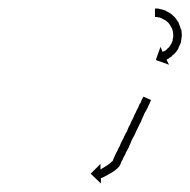

<svg xmlns="http://www.w3.org/2000/svg" viewBox="-20 -569 447 451"><path d="M334 -332Q333 -331 332.5 -329.5Q332 -328 332 -327Q330 -324 328 -319Q327 -316 325.5 -313.5Q324 -311 323 -309Q321 -306 319.5 -303Q318 -300 317 -297Q315 -293 313.5 -289.5Q312 -286 311 -283Q309 -279 307 -275.5Q305 -272 304 -269Q302 -265 300 -261Q298 -257 297 -254Q293 -247 289 -239Q288 -235 286 -231.5Q284 -228 283 -224Q281 -221 279.5 -217.5Q278 -214 276 -211Q275 -208 273.5 -205Q272 -202 270 -199Q269 -195 265 -189Q264 -187 263.5 -185Q263 -183 262 -181Q262 -181 261 -180Q260 -179 260 -178Q253 -170 243 -164Q233 -158 223 -153Q223 -152 221 -152Q219 -151 218 -151Q217 -151 217 -151V-138L193 -161L216 -184V-171Q217 -171 218 -171Q219 -171 216 -170Q213 -169 213 -169Q221 -174 230 -179.5Q239 -185 245 -192Q245 -192 244 -191Q244 -189 244 -189Q245 -191 245.5 -193Q246 -195 247 -197Q250 -203 252 -208Q256 -215 258 -220Q260 -223 261.5 -226.5Q263 -230 264 -233Q266 -237 268 -240.5Q270 -244 271 -247Q273 -251 275 -255Q277 -259 279 -262Q280 -266 282 -270Q284 -274 286 -277Q287 -281 289 -284.5Q291 -288 293 -292Q294 -295 295.5 -298.5Q297 -302 299 -305Q300 -308 301.5 -311Q303 -314 305 -317Q306 -320 307 -322.5Q308 -325 310 -327Q311 -330 313 -335Q315 -338 316 -340Q316 -341 316.5 -341.5Q317 -342 317 -342L335 -334Q334 -333 334 -332ZM346 -549Q346 -549 346 -549Q346 -549 346 -549Q346 -549 346 -549Q346 -549 346 -549Q348 -549 351 -549Q351 -549 351 -549Q351 -549 351 -549Q351 -549 351 -549Q351 -549 351 -549Q355 -548 359 -547Q359 -547 359 -547Q359 -547 359 -547Q359 -547 359.5 -547Q360 -547 360 -547Q364 -546 369 -544Q369 -544 369.5 -544Q370 -544 370 -544Q370 -543 370 -543Q370 -543 370 -543Q375 -541 381 -537Q381 -537 381 -537Q381 -537 381 -537Q381 -537 381 -537Q381 -537 381 -537Q386 -533 391 -528Q391 -528 391 -528Q391 -528 391 -527Q392 -527 392 -527Q392 -527 392 -527Q396 -521 400 -515Q400 -515 400 -515Q400 -515 400 -515Q400 -515 400 -514.5Q400 -514 400 -514Q403 -507 405 -500Q405 -500 405 -500Q405 -500 405 -500Q405 -500 405.5 -499.5Q406 -499 406 -499Q407 -492 407 -485Q407 -485 407 -484.5Q407 -484 407 -484Q407 -484 407 -484Q407 -484 407 -484Q406 -477 405 -470Q405 -470 405 -469.5Q405 -469 405 -469Q405 -469 405 -469Q405 -469 405 -469Q402 -462 399 -456Q399 -456 399 -456Q399 -456 399 -456Q399 -456 399 -455.5Q399 -455 399 -455Q396 -450 392 -445Q392 -445 392 -445Q392 -445 392 -445Q392 -445 392 -445Q392 -445 392 -445Q388 -441 384 -438Q384 -438 384 -438Q384 -438 384 -437Q384 -437 384 -437Q384 -437 384 -437Q381 -435 378 -433Q378 -433 377.5 -433Q377 -433 377 -433Q377 -433 377 -432.5Q377 -432 377 -432Q375 -431 373 -430Q373 -430 373 -430Q373 -430 373 -430Q373 -430 373 -430Q373 -430 373 -430Q372 -429 371 -429L377 -417L346 -428L357 -459L362 -447Q363 -447 364 -448Q364 -448 364 -448Q364 -448 364 -448Q364 -448 363.5 -448Q363 -448 363 -448Q365 -448 367 -450Q367 -450 367 -450Q367 -450 367 -450Q367 -449 367 -449Q367 -449 367 -449Q369 -451 372 -453Q372 -453 372 -453Q372 -453 371 -453Q371 -453 371 -453Q371 -453 371 -453Q374 -455 377 -458Q377 -458 377 -458Q377 -458 377 -458Q377 -458 377 -458Q377 -458 377 -458Q379 -461 382 -466Q382 -466 382 -465.5Q382 -465 382 -465Q382 -465 382 -465Q382 -465 382 -465Q384 -470 386 -475Q386 -475 385.5 -475Q385 -475 385 -474Q385 -474 385 -474Q385 -474 385 -474Q387 -480 387 -485Q387 -485 387 -485Q387 -485 387 -485Q387 -485 387 -484.5Q387 -484 387 -484Q387 -490 386 -496Q386 -496 386 -496Q386 -496 386 -495Q386 -495 386 -495Q386 -495 386 -495Q385 -501 382 -506Q382 -506 382 -506Q382 -506 382 -506Q382 -505 382 -505Q382 -505 382 -505Q380 -510 376 -515Q376 -515 376 -514.5Q376 -514 376 -514Q376 -514 376.5 -514Q377 -514 377 -514Q373 -518 369 -521Q369 -521 369 -521Q369 -521 369 -521Q369 -521 369 -521Q369 -521 369 -521Q365 -523 361 -525Q361 -525 361 -525Q361 -525 361 -525Q362 -525 362 -525Q362 -525 362 -525Q358 -527 354 -528Q354 -528 354 -528Q354 -528 354 -528Q355 -528 355 -528Q355 -528 355 -528Q351 -528 349 -529Q349 -529 349 -529Q349 -529 349 -529Q349 -529 349 -529Q349 -529 349 -529Q347 -529 345 -529Q345 -529 345 -529Q345 -529 345 -529Q345 -529 345 -529Q345 -529 345 -529Q345 -529 344 -529V-549Q345 -549 346 -549Z"/></svg>

Font: FRB American Cursive Just Arrows Black
Style: Bold Italic
Weight: 900
Italic angle: -25°
Version: Version 2.0;Modular Font Editor K font №1